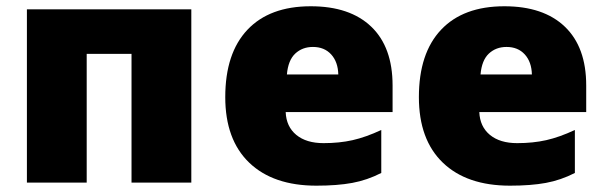

<svg xmlns="http://www.w3.org/2000/svg" viewBox="-20 -583 1934 613"><path d="M590.8 -553.2V0H399.9V-411.1H256.8V0H65.9V-553.2Z M990.2 9.8Q852.1 9.8 775.6 -63.7Q699.2 -137.2 699.2 -272.9Q699.2 -413.1 770 -488Q840.8 -563 972.2 -563Q1097.2 -563 1165.3 -497.8Q1233.4 -432.6 1233.4 -310.1V-225.1H892.1Q894 -178.7 926 -152.3Q958 -126 1013.2 -126Q1063.5 -126 1105.7 -135.5Q1147.9 -145 1197.3 -168V-30.8Q1152.3 -7.8 1104.5 1Q1056.6 9.8 990.2 9.8ZM979 -433.1Q945.3 -433.1 922.6 -411.9Q899.9 -390.6 896 -345.2H1060.1Q1059.1 -385.3 1037.4 -409.2Q1015.6 -433.1 979 -433.1Z M1608.4 9.8Q1470.2 9.8 1393.8 -63.7Q1317.4 -137.2 1317.4 -272.9Q1317.4 -413.1 1388.2 -488Q1459 -563 1590.3 -563Q1715.3 -563 1783.4 -497.8Q1851.6 -432.6 1851.6 -310.1V-225.1H1510.3Q1512.2 -178.7 1544.2 -152.3Q1576.2 -126 1631.3 -126Q1681.6 -126 1723.9 -135.5Q1766.1 -145 1815.4 -168V-30.8Q1770.5 -7.8 1722.7 1Q1674.8 9.8 1608.4 9.8ZM1597.2 -433.1Q1563.5 -433.1 1540.8 -411.9Q1518.1 -390.6 1514.2 -345.2H1678.2Q1677.2 -385.3 1655.5 -409.2Q1633.8 -433.1 1597.2 -433.1Z"/></svg>

Font: Open Sans ExtBd
Style: Bold
Weight: 800
Foundry: Ascender Corporation
Version: Version 1.10